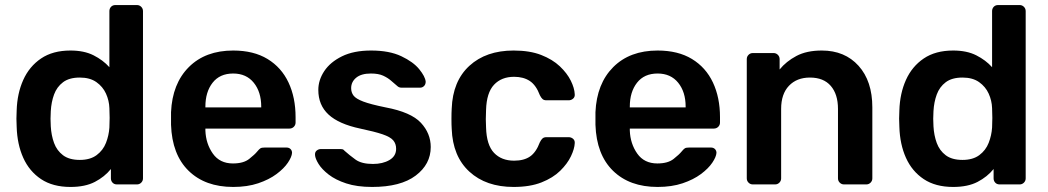

<svg xmlns="http://www.w3.org/2000/svg" viewBox="-20 -730 4147 760"><path d="M259 10Q189 10 142.5 -21Q96 -52 72 -105.5Q48 -159 46 -228Q44 -260 46 -293Q48 -360 72 -413.5Q96 -467 142.5 -498.5Q189 -530 259 -530Q313 -530 350.5 -511Q388 -492 413 -464V-686Q413 -696 419.5 -703Q426 -710 437 -710H522Q532 -710 539 -703Q546 -696 546 -686V-24Q546 -14 539 -7Q532 0 522 0H443Q432 0 425.5 -7Q419 -14 419 -24V-61Q394 -30 355.5 -10Q317 10 259 10ZM296 -97Q337 -97 362.5 -116Q388 -135 399.5 -164.5Q411 -194 413 -225Q415 -263 413 -302Q412 -332 399.5 -359.5Q387 -387 361.5 -405Q336 -423 296 -423Q254 -423 229.5 -404.5Q205 -386 194 -356Q183 -326 181 -290Q179 -260 181 -230Q183 -194 194 -164Q205 -134 229.5 -115.5Q254 -97 296 -97Z M903 10Q792 10 726.5 -54Q661 -118 657 -236Q657 -245 657 -261Q657 -277 657 -286Q662 -399 727.5 -464.5Q793 -530 903 -530Q984 -530 1039 -496.5Q1094 -463 1122 -403.5Q1150 -344 1150 -266V-245Q1150 -235 1143 -228Q1136 -221 1125 -221H793V-213Q795 -161 822.5 -122Q850 -83 902 -83Q944 -83 966.5 -101Q989 -119 997 -129Q1006 -140 1011 -143Q1016 -146 1028 -146H1114Q1124 -146 1130 -140Q1136 -134 1136 -125Q1135 -109 1119.5 -86Q1104 -63 1074.5 -41Q1045 -19 1002 -4.5Q959 10 903 10ZM793 -305H1014V-308Q1014 -366 984.5 -402.5Q955 -439 903 -439Q850 -439 821.5 -402.5Q793 -366 793 -308Z M1453 10Q1393 10 1350.5 -4Q1308 -18 1281 -39Q1254 -60 1241 -81Q1228 -102 1227 -116Q1226 -128 1233.5 -134Q1241 -140 1250 -140H1329Q1333 -140 1336.5 -139Q1340 -138 1344 -133Q1363 -116 1387 -98.5Q1411 -81 1456 -81Q1495 -81 1521.5 -96.5Q1548 -112 1548 -141Q1548 -161 1536.5 -174.5Q1525 -188 1494 -198.5Q1463 -209 1406 -221Q1321 -239 1280.5 -276.5Q1240 -314 1240 -374Q1240 -413 1263.5 -448.5Q1287 -484 1333.5 -507Q1380 -530 1449 -530Q1521 -530 1568.5 -507.5Q1616 -485 1639.5 -456Q1663 -427 1665 -407Q1665 -396 1658.5 -389.5Q1652 -383 1643 -383H1569Q1559 -383 1552 -390Q1540 -400 1527.5 -411Q1515 -422 1496.5 -430.5Q1478 -439 1448 -439Q1410 -439 1390 -422.5Q1370 -406 1370 -381Q1370 -364 1379.5 -351.5Q1389 -339 1418 -328Q1447 -317 1506 -305Q1607 -286 1646 -244Q1685 -202 1685 -148Q1685 -80 1625.5 -35Q1566 10 1453 10Z M2013 10Q1904 10 1838 -50.5Q1772 -111 1768 -220Q1767 -235 1767 -259.5Q1767 -284 1768 -300Q1772 -409 1838 -469.5Q1904 -530 2013 -530Q2077 -530 2122 -512.5Q2167 -495 2196 -467.5Q2225 -440 2239.5 -410.5Q2254 -381 2255 -357Q2256 -346 2248.5 -339.5Q2241 -333 2231 -333H2143Q2133 -333 2127.5 -338Q2122 -343 2117 -353Q2102 -393 2077 -409.5Q2052 -426 2015 -426Q1965 -426 1935.5 -394.5Q1906 -363 1904 -295Q1902 -256 1904 -225Q1906 -156 1935.5 -125Q1965 -94 2015 -94Q2054 -94 2078 -110.5Q2102 -127 2117 -167Q2122 -177 2127.5 -182Q2133 -187 2143 -187H2231Q2241 -187 2248.5 -180.5Q2256 -174 2255 -163Q2254 -141 2240 -111.5Q2226 -82 2197.5 -54Q2169 -26 2123.5 -8Q2078 10 2013 10Z M2583 10Q2472 10 2406.5 -54Q2341 -118 2337 -236Q2337 -245 2337 -261Q2337 -277 2337 -286Q2342 -399 2407.5 -464.5Q2473 -530 2583 -530Q2664 -530 2719 -496.5Q2774 -463 2802 -403.5Q2830 -344 2830 -266V-245Q2830 -235 2823 -228Q2816 -221 2805 -221H2473V-213Q2475 -161 2502.5 -122Q2530 -83 2582 -83Q2624 -83 2646.5 -101Q2669 -119 2677 -129Q2686 -140 2691 -143Q2696 -146 2708 -146H2794Q2804 -146 2810 -140Q2816 -134 2816 -125Q2815 -109 2799.5 -86Q2784 -63 2754.5 -41Q2725 -19 2682 -4.5Q2639 10 2583 10ZM2473 -305H2694V-308Q2694 -366 2664.5 -402.5Q2635 -439 2583 -439Q2530 -439 2501.5 -402.5Q2473 -366 2473 -308Z M2960 0Q2950 0 2943 -7Q2936 -14 2936 -24V-496Q2936 -506 2943 -513Q2950 -520 2960 -520H3042Q3052 -520 3059 -513Q3066 -506 3066 -496V-455Q3092 -487 3132.5 -508.5Q3173 -530 3233 -530Q3324 -530 3378.5 -469.5Q3433 -409 3433 -305V-24Q3433 -14 3426 -7Q3419 0 3409 0H3321Q3311 0 3304 -7Q3297 -14 3297 -24V-299Q3297 -357 3268.5 -390Q3240 -423 3186 -423Q3134 -423 3103 -390.5Q3072 -358 3072 -299V-24Q3072 -14 3065 -7Q3058 0 3048 0Z M3753 10Q3683 10 3636.5 -21Q3590 -52 3566 -105.5Q3542 -159 3540 -228Q3538 -260 3540 -293Q3542 -360 3566 -413.5Q3590 -467 3636.5 -498.5Q3683 -530 3753 -530Q3807 -530 3844.5 -511Q3882 -492 3907 -464V-686Q3907 -696 3913.5 -703Q3920 -710 3931 -710H4016Q4026 -710 4033 -703Q4040 -696 4040 -686V-24Q4040 -14 4033 -7Q4026 0 4016 0H3937Q3926 0 3919.5 -7Q3913 -14 3913 -24V-61Q3888 -30 3849.5 -10Q3811 10 3753 10ZM3790 -97Q3831 -97 3856.5 -116Q3882 -135 3893.5 -164.5Q3905 -194 3907 -225Q3909 -263 3907 -302Q3906 -332 3893.5 -359.5Q3881 -387 3855.5 -405Q3830 -423 3790 -423Q3748 -423 3723.5 -404.5Q3699 -386 3688 -356Q3677 -326 3675 -290Q3673 -260 3675 -230Q3677 -194 3688 -164Q3699 -134 3723.5 -115.5Q3748 -97 3790 -97Z"/></svg>

Font: Rubik Medium
Style: Regular
Weight: 500
Designer: Hubert and Fischer
Foundry: Hubert and Fischer
Version: Version 2.300; ttfautohint (v1.8.4.7-5d5b);gftools[0.9.30]